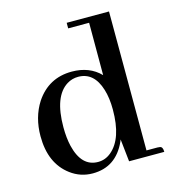

<svg xmlns="http://www.w3.org/2000/svg" viewBox="-99 -719 741 813"><g transform="rotate(-15 272.0 -312.5)"><path d="M370.1 0H524.4Q524.4 -22.5 511.7 -24.4Q506.8 -25.4 501 -25.4H453.1L452.1 -634.8H266.6V-610.4H358.4V-380.9Q310.5 -429.7 233.4 -429.7Q131.8 -429.7 75.2 -344.7Q35.2 -282.2 35.2 -199.2Q35.2 -80.1 112.3 -22.5Q155.3 9.8 209 9.8Q310.5 9.8 355.5 -88.9Q357.4 -93.8 359.4 -98.6ZM138.7 -210.9Q138.7 -346.7 205.1 -387.7Q227.5 -401.4 253.9 -401.4Q323.2 -401.4 348.6 -318.4Q360.4 -280.3 360.4 -229.5Q360.4 -102.5 300.8 -52.7Q275.4 -31.2 243.2 -31.2Q170.9 -31.2 147.5 -127Q138.7 -164.1 138.7 -210.9Z"/></g></svg>

Font: Abhaya Libre SemiBold
Style: Regular
Weight: 600
Designer: Pushpananda Ekanayake, Sol Matas, Pathum Egodawatta
Foundry: Mooniak
Version: Version 1.050 ; ttfautohint (v1.6)